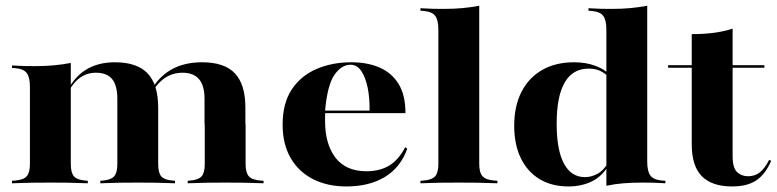

<svg xmlns="http://www.w3.org/2000/svg" viewBox="-20 -651 2759 682"><path d="M158.9 -2.4Q121.8 -2.4 93.1 -2Q64.5 -1.6 22.6 0V-8.9L33.9 -9.7Q63.7 -12.1 75 -25Q86.3 -37.9 86.3 -68.5V-209.7H231.5V-68.5Q231.5 -37.1 242.7 -24.6Q254 -12.1 282.3 -9.7L291.9 -8.9V0Q251.6 -1.6 223.4 -2Q195.2 -2.4 158.9 -2.4ZM86.3 -209.7V-341.9Q86.3 -376.6 75 -391.5Q63.7 -406.5 33.9 -408.9L22.6 -409.7V-418.5Q48.4 -416.9 65.3 -416.5Q82.3 -416.1 104.8 -416.1Q141.9 -416.1 171.8 -419Q201.6 -421.8 231.5 -427.4V-418.5V-209.7ZM396.8 -209.7V-299.2Q396.8 -347.6 378.2 -370.2Q359.7 -392.7 321 -392.7Q286.3 -392.7 260.1 -371.8Q233.9 -350.8 212.1 -304.8L209.7 -309.7Q237.9 -372.6 281.9 -401.2Q325.8 -429.8 387.9 -429.8Q466.9 -429.8 504.4 -390.3Q541.9 -350.8 541.9 -268.5V-209.7ZM469.4 -2.4Q433.1 -2.4 405.2 -2Q377.4 -1.6 336.3 0V-8.9L346 -9.7Q374.2 -12.1 385.5 -24.6Q396.8 -37.1 396.8 -68.5V-209.7H541.9V-68.5Q541.9 -37.1 552.8 -24.6Q563.7 -12.1 591.9 -9.7L601.6 -8.9V0Q561.3 -1.6 533.5 -2Q505.6 -2.4 469.4 -2.4ZM706.5 -209.7V-299.2Q706.5 -347.6 686.7 -370.2Q666.9 -392.7 628.2 -392.7Q593.5 -392.7 565.3 -373.8Q537.1 -354.8 512.9 -311.3L510.5 -319.4Q539.5 -375 585.9 -402.4Q632.3 -429.8 697.6 -429.8Q777.4 -429.8 814.5 -390.3Q851.6 -350.8 851.6 -268.5V-209.7ZM779.8 -2.4Q743.5 -2.4 715.7 -2Q687.9 -1.6 646.8 0V-8.9L656.5 -9.7Q684.7 -12.1 696 -24.6Q707.3 -37.1 707.3 -68.5V-209.7H852.4V-68.5Q852.4 -37.9 863.7 -25Q875 -12.1 904.8 -9.7L916.1 -8.9V0Q875 -1.6 846 -2Q816.9 -2.4 779.8 -2.4Z M1210.5 11.3Q1142.7 11.3 1091.5 -14.9Q1040.3 -41.1 1012.1 -90.3Q983.9 -139.5 983.9 -208.1Q983.9 -284.7 1016.5 -333.5Q1049.2 -382.3 1104.4 -406Q1159.7 -429.8 1228.2 -429.8Q1284.7 -429.8 1327.8 -411.3Q1371 -392.7 1395.6 -353.2Q1420.2 -313.7 1420.2 -249.2H1091.1L1089.5 -258.1H1292.7Q1293.5 -303.2 1285.9 -339.9Q1278.2 -376.6 1263.3 -398.8Q1248.4 -421 1225 -421Q1192.7 -421 1167.7 -384.7Q1142.7 -348.4 1134.7 -257.3L1135.5 -255.6Q1134.7 -247.6 1134.7 -238.7Q1134.7 -229.8 1134.7 -221Q1134.7 -138.7 1171.8 -90.7Q1208.9 -42.7 1281.5 -42.7Q1329 -42.7 1362.5 -62.9Q1396 -83.1 1419.4 -128.2L1426.6 -122.6Q1402.4 -55.6 1346.8 -22.2Q1291.1 11.3 1210.5 11.3Z M1609.7 -2.4Q1572.6 -2.4 1544 -2Q1515.3 -1.6 1473.4 0V-8.9L1484.7 -9.7Q1514.5 -12.1 1525.8 -25Q1537.1 -37.9 1537.1 -68.5V-209.7H1682.3V-68.5Q1682.3 -37.9 1694 -25Q1705.6 -12.1 1735.5 -9.7L1746.8 -8.9V0Q1705.6 -1.6 1676.6 -2Q1647.6 -2.4 1609.7 -2.4ZM1537.1 -209.7V-545.2Q1537.1 -579.8 1525.8 -594.8Q1514.5 -609.7 1484.7 -612.1L1473.4 -612.9V-621.8Q1499.2 -620.2 1516.1 -619.8Q1533.1 -619.4 1555.6 -619.4Q1592.7 -619.4 1622.6 -622.2Q1652.4 -625 1682.3 -630.6V-621.8V-209.7Z M1999.2 11.3Q1939.5 11.3 1896.4 -14.9Q1853.2 -41.1 1829.8 -89.5Q1806.5 -137.9 1806.5 -204Q1806.5 -274.2 1832.3 -324.6Q1858.1 -375 1905.6 -402.4Q1953.2 -429.8 2019.4 -429.8Q2060.5 -429.8 2093.5 -417.7Q2126.6 -405.6 2141.9 -388.7L2139.5 -379Q2128.2 -391.9 2110.9 -399.6Q2093.5 -407.3 2071 -407.3Q2014.5 -407.3 1985.9 -358.1Q1957.3 -308.9 1957.3 -211.3Q1957.3 -118.5 1983.1 -70.2Q2008.9 -21.8 2058.1 -21.8Q2080.6 -21.8 2102.8 -33.9Q2125 -46 2144.4 -79L2146.8 -71.8Q2121.8 -26.6 2084.3 -7.7Q2046.8 11.3 1999.2 11.3ZM2133.9 0V-209.7H2279V-76.6Q2279 -41.9 2290.7 -27Q2302.4 -12.1 2331.5 -9.7L2343.5 -8.9V0Q2317.7 -1.6 2300.8 -2Q2283.9 -2.4 2261.3 -2.4Q2225 -2.4 2194.8 0Q2164.5 2.4 2133.9 8.9ZM2133.9 -209.7V-545.2Q2133.9 -579.8 2122.6 -594.8Q2111.3 -609.7 2081.5 -612.1L2070.2 -612.9V-621.8Q2096 -620.2 2112.9 -619.8Q2129.8 -619.4 2152.4 -619.4Q2188.7 -619.4 2219 -622.2Q2249.2 -625 2279 -630.6V-621.8V-209.7Z M2580.6 11.3Q2508.9 11.3 2473 -25Q2437.1 -61.3 2437.1 -138.7V-209.7H2582.3V-96.8Q2582.3 -54.8 2598 -39.9Q2613.7 -25 2637.1 -25Q2662.1 -25 2679.4 -39.1Q2696.8 -53.2 2712.1 -83.1L2719.4 -79.8Q2698.4 -31.5 2666.1 -10.1Q2633.9 11.3 2580.6 11.3ZM2437.1 -209.7V-529.8Q2482.3 -529.8 2517.3 -534.7Q2552.4 -539.5 2582.3 -549.2V-209.7ZM2353.2 -410.5V-419.4H2695.2V-410.5Z"/></svg>

Font: Playfair 144pt SemiExpanded Black
Style: Regular
Weight: 900
Width: 6
Designer: Claus Eggers Sørensen
Foundry: Claus Eggers Sørensen
Version: Version 2.203